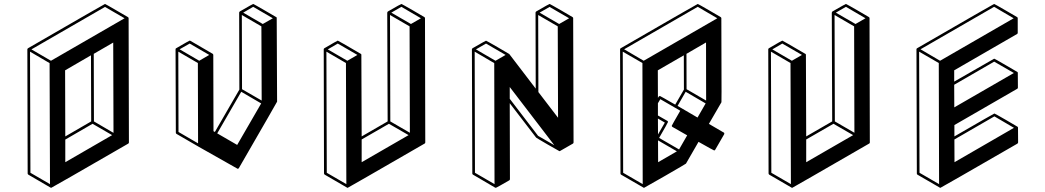

<svg xmlns="http://www.w3.org/2000/svg" viewBox="-20 -853 5167 949"><path d="M233.4 75.2Q231.4 75.2 231.4 74.7H230.5L120.1 10.3Q117.2 8.3 116.7 4.9L115.2 -609.4Q115.7 -612.8 118.7 -614.7Q497.1 -833.5 499 -833.5Q500.5 -833.5 556.6 -800.8L612.8 -768.1H613.3V-767.6H613.8V-767.1H614.3L614.7 -766.1V-765.6Q615.2 -763.7 615.5 -763.7Q615.7 -763.7 615.7 -763.2L617.2 -148.9Q617.2 -145 613.8 -143.1Q235.8 75.2 233.4 75.2ZM227.1 57.1 225.1 -541 128.4 -597.7 130.4 1ZM231.9 -552.7 595.7 -762.7 499 -818.8 135.3 -608.9ZM302.7 -178.7 430.7 -252.9 429.7 -579.6 301.8 -505.4ZM302.7 -51.3 534.2 -185.1 437.5 -241.2 302.7 -163.1ZM541 -196.3 539.6 -642.6 443.4 -586.9 444.3 -252.9Z M1154.8 -18.6 962.4 -127.4 852.1 -191.4Q849.1 -193.4 849.1 -197.3L847.7 -609.4Q847.7 -613.8 851.1 -614.7Q915.5 -652.3 917.5 -652.3L920.9 -651.4Q1030.8 -587.4 1031.5 -586.9Q1032.2 -586.4 1032.5 -585.9Q1032.7 -585.4 1033 -584.7Q1033.2 -584 1033.7 -584V-582.5H1034.2L1035.2 -204.6L1042 -200.7L1163.1 -410.2L1162.1 -791Q1162.6 -794.4 1165.5 -796.4Q1229.5 -833.5 1231.4 -833.5Q1233.4 -833.5 1289.6 -800.8Q1345.7 -768.1 1346.2 -767.8Q1346.7 -767.6 1346.9 -767.1Q1347.2 -766.6 1347.7 -766.4Q1348.1 -766.1 1349.6 -350.6Q1349.6 -349.1 1160.6 -22Q1158.2 -18.6 1154.8 -18.6ZM1278.8 -734.4 1328.6 -762.7 1231.4 -819.3 1182.1 -790.5ZM1273.4 -356 1272 -722.7 1175.3 -778.8 1176.3 -412.1ZM1152.3 -136.7 1271 -341.8 1172.4 -399.4 1053.7 -193.8ZM959 -144.5 958 -541.5 861.3 -597.7 862.3 -200.7ZM964.8 -552.7 1014.2 -581.5 917.5 -637.7 867.7 -609.4Z M1698.7 75.2H1696.8L1585 10.3Q1582 8.3 1581.5 4.4L1580.1 -609.9Q1580.6 -613.3 1583.5 -614.7Q1647.5 -652.3 1649.4 -652.3Q1651.4 -652.3 1763.2 -586.9L1764.2 -586.4V-585.9H1764.6V-585.4L1765.6 -585L1766.1 -582L1767.6 -178.7L1896 -252.9L1894 -791H1894.5Q1894.5 -794.4 1897.5 -796.4Q1961.9 -833.5 1963.9 -833.5Q1965.8 -833.5 2022.5 -800.8L2078.1 -768.1V-767.6H2078.6V-767.1H2079.1L2079.6 -766.1V-765.6H2080.1Q2080.1 -764.2 2080.6 -764.2L2082 -148.9Q2082 -145.5 2079.1 -143.6Q1700.2 75.2 1698.7 75.2ZM2011.2 -734.4 2060.5 -762.7 1963.9 -819.3 1914.1 -790.5ZM2005.9 -196.8 2004.4 -722.7 1907.7 -778.8 1909.2 -252.9ZM1767.6 -51.3 1999.5 -185.1 1902.3 -241.2 1767.6 -163.6ZM1691.9 57.1 1689.9 -541.5 1593.3 -597.7 1595.2 1ZM1696.8 -552.7 1746.6 -581.5 1649.4 -637.7 1600.1 -608.9Z M2431.2 75.2Q2429.2 75.2 2428.7 74.7H2427.7L2317.9 10.3Q2314.5 8.3 2314.5 4.9L2312.5 -609.4Q2313 -612.8 2315.9 -614.7Q2380.4 -651.9 2382.3 -651.9Q2383.8 -651.9 2439.9 -619.6L2495.6 -586.9H2496.1L2497.6 -585.4L2627.9 -415L2627 -791Q2627.4 -794.4 2630.4 -796.4Q2694.3 -833.5 2696.3 -833.5Q2698.2 -833.5 2754.9 -800.8L2810.5 -768.1L2811.5 -767.1V-766.6Q2812.5 -766.6 2812.5 -765.6L2813 -763.7L2814.9 -148.9Q2814.9 -145 2811.5 -143.1L2747.6 -106.4L2745.6 -106H2744.1V-106.4Q2742.7 -106.4 2686.8 -138.9Q2630.9 -171.4 2629.9 -172.9L2499.5 -342.8L2500.5 32.2Q2500.5 36.1 2497.6 38.1Q2433.6 75.2 2431.2 75.2ZM2743.7 -734.4 2793 -762.7 2696.3 -818.8 2647 -790.5ZM2738.3 -271 2736.8 -722.7 2640.1 -778.8 2641.1 -397.9ZM2424.3 57.1 2422.9 -541 2326.2 -597.7 2327.6 1ZM2429.2 -552.7 2479 -581.5 2382.3 -637.7 2332.5 -608.9ZM2719.7 -135.3 2499.5 -422.9V-364.7L2639.6 -181.6Z M3163.6 75.2H3161.6Q3161.6 74.7 3160.9 74.5Q3160.2 74.2 3049.8 10.3Q3046.9 8.3 3046.9 4.9L3044.9 -609.9Q3045.4 -613.3 3048.3 -614.7Q3426.8 -833.5 3428.7 -833.5Q3430.7 -833.5 3486.6 -801Q3542.5 -768.6 3542.7 -768.1Q3543 -767.6 3543.9 -766.6Q3544.9 -765.6 3545.4 -764.2L3546.4 -400.9L3545.9 -347.7L3483.9 -240.7L3556.6 -198.2Q3557.1 -198.2 3557.9 -198Q3558.6 -197.8 3560.1 -194.8Q3560.1 -191.4 3559.6 -190.9V-189.9L3515.1 -112.8Q3513.2 -109.4 3509.8 -109.4Q3507.8 -109.4 3432.6 -151.9L3370.6 -44.4Q3370.1 -43 3267.6 16.1Q3165 75.2 3163.6 75.2ZM3156.7 57.1 3155.3 -541.5 3058.1 -597.7 3060.1 1ZM3161.6 -552.7 3525.4 -762.7 3428.7 -819.3 3064.9 -609.4ZM3317.4 -335.9 3360.4 -410.2 3359.9 -579.6 3231.4 -505.4 3231.9 -369.1Q3233.9 -372.1 3235.6 -375.2Q3237.3 -378.4 3242.2 -378.4Q3244.6 -377.9 3317.4 -335.9ZM3232.4 -188.5 3266.1 -247.1 3231.9 -267.1ZM3232.9 -51.3 3325.7 -105 3232.4 -159.2ZM3336.4 -114.3 3376.5 -184.1 3303.7 -225.6Q3300.3 -227.5 3300.3 -231.4Q3300.3 -232.9 3342.3 -305.7L3243.7 -362.8L3231.9 -342.8V-282.2L3278.8 -255.4Q3281.7 -253.4 3281.7 -250Q3281.7 -247.1 3237.8 -171.4ZM3427.7 -272 3467.8 -341.8 3369.1 -399.4 3329.1 -329.6ZM3470.2 -356 3469.7 -643.1 3373 -586.9 3373.5 -412.1Z M3896 75.2H3894L3782.2 10.3Q3779.3 8.3 3778.8 4.4L3777.3 -609.9Q3777.8 -613.3 3780.8 -614.7Q3844.7 -652.3 3846.7 -652.3Q3848.6 -652.3 3960.4 -586.9L3961.4 -586.4V-585.9H3961.9V-585.4L3962.9 -585L3963.4 -582L3964.8 -178.7L4093.3 -252.9L4091.3 -791H4091.8Q4091.8 -794.4 4094.7 -796.4Q4159.2 -833.5 4161.1 -833.5Q4163.1 -833.5 4219.7 -800.8L4275.4 -768.1V-767.6H4275.9V-767.1H4276.4L4276.9 -766.1V-765.6H4277.3Q4277.3 -764.2 4277.8 -764.2L4279.3 -148.9Q4279.3 -145.5 4276.4 -143.6Q3897.5 75.2 3896 75.2ZM4208.5 -734.4 4257.8 -762.7 4161.1 -819.3 4111.3 -790.5ZM4203.1 -196.8 4201.7 -722.7 4105 -778.8 4106.4 -252.9ZM3964.8 -51.3 4196.8 -185.1 4099.6 -241.2 3964.8 -163.6ZM3889.2 57.1 3887.2 -541.5 3790.5 -597.7 3792.5 1ZM3894 -552.7 3943.8 -581.5 3846.7 -637.7 3797.4 -608.9Z M4628.4 75.2H4626.5L4514.6 10.3Q4511.7 8.3 4511.7 4.9L4509.8 -609.9Q4510.3 -613.3 4513.2 -614.7Q4891.6 -833.5 4893.6 -833.5Q4895.5 -833.5 4951.4 -801Q5007.3 -768.6 5007.8 -768.1L5008.8 -767.1V-766.6Q5009.3 -766.6 5009.3 -766.4Q5009.3 -766.1 5009.8 -765.6L5010.3 -763.7V-690.4Q5010.3 -687 5007.3 -685.1L4696.3 -505.4V-449.7Q4892.6 -563 4894 -563Q4896 -563 4952.1 -530.3Q5008.3 -497.6 5008.8 -497.1Q5009.3 -497.1 5009.3 -496.6V-496.1H5009.8V-495.6H5010.3L5010.7 -492.7Q5011.2 -492.7 5011.2 -419.9Q5011.2 -416 5007.8 -414.1L4697.3 -234.9V-178.7Q4893.1 -292 4895 -292Q4897 -292 4953.6 -259.3L5009.3 -226.6L5010.3 -225.6V-225.1H5010.7L5011.2 -224.1L5011.7 -222.2L5012.2 -148.9Q5011.7 -145.5 5008.8 -143.1Q4630.4 75.2 4628.4 75.2ZM4697.8 -51.3 4991.7 -221.2 4895 -277.8 4697.3 -163.6ZM4696.8 -322.3 4991.2 -492.2 4894 -548.3 4696.3 -434.1ZM4621.6 57.1 4620.1 -541.5 4522.9 -597.7 4524.9 1ZM4626.5 -552.7 4990.2 -762.7 4893.6 -819.3 4529.8 -609.4Z"/></svg>

Font: 3D Isometric
Style: Bold
Weight: 700
Designer: GGBotNet
Foundry: GGBotNet
Version: 1.14